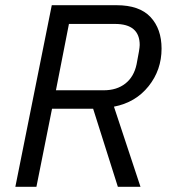

<svg xmlns="http://www.w3.org/2000/svg" viewBox="-20 -718 665 738"><path d="M180 -300 120 0H39L179 -698H428Q516 -698 558.5 -652.5Q601 -607 601 -531Q601 -449 551 -386.5Q501 -324 418 -308L520 0H433L338 -300ZM195 -371H379Q429 -371 462 -397Q495 -423 505 -471Q517 -531 517 -545Q517 -626 422 -626H245Z"/></svg>

Font: Aneliza
Style: Italic
Weight: 400
Italic angle: -11.31°
Designer: Mike Abbink, Paul van der Laan, Pieter van Rosmalen
Foundry: Bold Monday
Version: Version 3.0